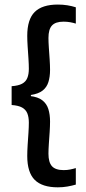

<svg xmlns="http://www.w3.org/2000/svg" viewBox="-20 -697 379 842"><path d="M312.5 -665V-593.5Q301.5 -597 288 -599.5Q274.5 -602 258.5 -602Q223.5 -602 208 -585.2Q192.5 -568.5 192.5 -530.5Q192.5 -513.5 194.2 -488Q196 -462.5 197.8 -436.2Q199.5 -410 199.5 -390.5Q199.5 -360 192.2 -337Q185 -314 166.8 -299.8Q148.5 -285.5 115.5 -280.5V-271L111.5 -276Q146.5 -272 165.5 -257.2Q184.5 -242.5 192 -218.8Q199.5 -195 199.5 -164Q199.5 -144.5 197.8 -118Q196 -91.5 194.2 -66Q192.5 -40.5 192.5 -23Q192.5 15 208 32Q223.5 49 259.5 49Q275 49 288.2 46.2Q301.5 43.5 312.5 40V112.5Q295.5 117.5 275.5 121Q255.5 124.5 233.5 124.5Q165 124.5 132.2 91.8Q99.5 59 99.5 -13Q99.5 -33.5 101.2 -60.8Q103 -88 104.8 -114.5Q106.5 -141 106.5 -159Q106.5 -183.5 99.8 -200Q93 -216.5 76.8 -225.5Q60.5 -234.5 31 -236.5V-319Q60.5 -321 76.8 -329.8Q93 -338.5 99.8 -355Q106.5 -371.5 106.5 -395.5Q106.5 -414 104.8 -440.2Q103 -466.5 101.2 -493.5Q99.5 -520.5 99.5 -540Q99.5 -612 132.2 -644.5Q165 -677 233.5 -677Q255.5 -677 275.5 -673.8Q295.5 -670.5 312.5 -665Z"/></svg>

Font: Anek Kannada Medium
Style: Regular
Weight: 500
Designer: Vaishnavi Murthy, Maithili Shingre (Kannada) & Yesha Goshar (Latin)
Foundry: Ek Type
Version: Version 1.003